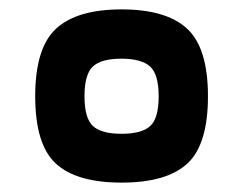

<svg xmlns="http://www.w3.org/2000/svg" viewBox="-20 -747 518 409"><path d="M378.5 -686Q423 -645 423 -542Q423 -439 379 -398.5Q335 -358 239 -358Q143 -358 99 -398.5Q55 -439 55 -542Q55 -645 99.5 -686Q144 -727 239 -727Q334 -727 378.5 -686ZM300 -478.5Q318 -495 318 -542Q318 -589 299.5 -605.5Q281 -622 238.5 -622Q196 -622 178 -605.5Q160 -589 160 -542Q160 -495 178 -478.5Q196 -462 239 -462Q282 -462 300 -478.5Z"/></svg>

Font: Viga
Style: Regular
Weight: 400
Designer: Oscar Yáñez
Foundry: Fontstage
Version: Version 1.001